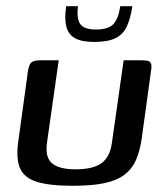

<svg xmlns="http://www.w3.org/2000/svg" viewBox="-20 -593 531 618"><path d="M169 -399 131 -132Q125 -86 148 -67Q171 -48 223 -48Q280 -48 307 -68Q334 -88 340 -132L378 -399Q379 -399 386.5 -399Q394 -399 403 -399Q412 -399 420 -399Q428 -399 431 -399Q446 -399 454.5 -397.5Q463 -396 466 -388.5Q469 -381 466 -364L436 -146Q430 -106 417.5 -77.5Q405 -49 380.5 -30.5Q356 -12 316 -3.5Q276 5 214 5Q139 5 98 -8Q57 -21 44 -52.5Q31 -84 39 -139L70 -364Q73 -385 81 -392Q89 -399 111 -399Q126 -399 140 -399Q154 -399 169 -399ZM283 -458Q243 -458 221.5 -470Q200 -482 193.5 -507.5Q187 -533 193 -573H231Q226 -531 239 -514.5Q252 -498 289 -498Q330 -498 346 -516.5Q362 -535 367 -573H406Q400 -532 387.5 -506.5Q375 -481 350.5 -469.5Q326 -458 283 -458Z"/></svg>

Font: Genos Thin Medium
Style: Italic
Weight: 500
Italic angle: -8°
Version: Version 1.010